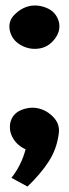

<svg xmlns="http://www.w3.org/2000/svg" viewBox="-20 -562 253 705"><path d="M130 -385Q92 -377 58 -395.5Q24 -414 16 -450Q9 -484 33.5 -508.5Q58 -533 89 -540Q120 -546 152 -532.5Q184 -519 195 -486Q205 -453 183.5 -422.5Q162 -392 130 -385ZM81 123Q51 107 22 91Q59 44 74 -14Q44 -27 28 -54Q12 -81 18 -112Q26 -145 58 -158Q90 -171 121 -164Q152 -157 176 -132Q200 -107 196 -73Q189 -16 159.5 30Q130 76 81 123Z"/></svg>

Font: LONDON PRESLEY
Style: Regular
Weight: 400
Version: Version 001.000